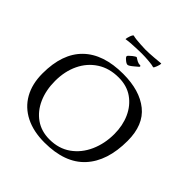

<svg xmlns="http://www.w3.org/2000/svg" viewBox="-236 -1077 1270 1270"><g transform="rotate(45 399.0 -442.0)"><path d="M375 17Q272 17 197.5 -20.5Q123 -58 83 -128.5Q43 -199 43 -298Q43 -483 140.5 -578Q238 -673 423 -673Q578 -673 667.5 -601Q757 -529 757 -380Q757 -190 661.5 -86.5Q566 17 375 17ZM384 -21Q471 -21 533.5 -65.5Q596 -110 629.5 -185Q663 -260 663 -350Q663 -429 634 -493.5Q605 -558 550.5 -596.5Q496 -635 419 -635Q332 -635 268.5 -594Q205 -553 171 -482Q137 -411 137 -321Q137 -235 167 -167Q197 -99 252.5 -60Q308 -21 384 -21ZM400 -735Q389 -735 372 -750Q356 -763 356 -772Q356 -778 382 -799Q402 -814 406 -814Q411 -814 416 -809Q421 -806 425 -803.5Q429 -801 433 -799Q446 -792 462 -792Q467 -792 467 -788Q468 -784 465 -781L439 -759Q411 -735 400 -735ZM531 -844Q516 -849 481 -852Q446 -855 414 -855Q399 -855 374 -854Q349 -853 322 -851.5Q295 -850 272 -846Q271 -846 271 -848Q271 -856 279 -880Q288 -903 294 -901Q304 -898 324 -895.5Q344 -893 368 -892Q392 -891 412 -890Q426 -890 449.5 -891Q473 -892 493 -894Q524 -897 537 -898Q550 -899 552 -899Q553 -899 553 -897Q553 -888 545 -866Q536 -842 531 -844Z"/></g></svg>

Font: Luxurious Roman
Style: Regular
Weight: 400
Designer: Robert E. Leuschke
Foundry: Robert E. Leuschke
Version: Version 1.010; ttfautohint (v1.8.3)